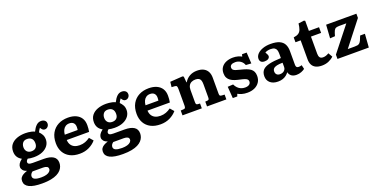

<svg xmlns="http://www.w3.org/2000/svg" viewBox="-18 -1621 5497 2784"><g transform="rotate(-20 2730.0 -228.5)"><path d="M292.5 232.5Q225.5 232.5 175.5 224.3Q125.5 216 92.5 199.5Q59.5 183 43 158.7Q26.5 134.5 26.5 102Q26.5 70 41.2 48.5Q56 27 82 12.2Q108 -2.5 141 -13.5V-17Q104.5 -28 85.7 -51.5Q67 -75 67 -100Q67 -125.5 81.7 -150.5Q96.5 -175.5 133 -203.5V-206.5Q93 -227.5 71.7 -262.5Q50.5 -297.5 50.5 -346Q50.5 -410 84.2 -452.3Q118 -494.5 176 -515.8Q234 -537 306.5 -537Q328.5 -537 352.8 -534.5Q377 -532 401.8 -526.3Q426.5 -520.5 448.5 -509.5Q475 -564 507.3 -594.8Q539.5 -625.5 583 -625.5Q603 -625.5 620.5 -618Q638 -610.5 648.8 -596Q659.5 -581.5 659.5 -559Q659.5 -531 640.5 -511Q621.5 -491 595 -491Q579 -491 567 -498.8Q555 -506.5 546 -519.5L534 -538Q524.5 -526 515.5 -511.3Q506.5 -496.5 498.5 -479.5Q523.5 -455 540.5 -424.5Q557.5 -394 557.5 -350.5Q557.5 -298 527.3 -256.5Q497 -215 441 -190.7Q385 -166.5 307.5 -166.5Q279.5 -166.5 255.8 -169.7Q232 -173 215 -177.5Q201.5 -166 194.8 -154.5Q188 -143 188 -132.5Q188 -116.5 198.5 -108.3Q209 -100 226 -97.5Q243 -95 261.5 -95H433Q526 -95 576.3 -63.3Q626.5 -31.5 626.5 35Q626.5 63.5 616.5 91.5Q606.5 119.5 583.8 145Q561 170.5 522.5 190.2Q484 210 427.3 221.2Q370.5 232.5 292.5 232.5ZM309 145Q356 145 389 135.2Q422 125.5 439.7 108Q457.5 90.5 457.5 68Q457.5 42.5 436.5 31.3Q415.5 20 379.5 20H217Q198.5 33 188.8 49.3Q179 65.5 179 84.5Q179 115 210.8 130Q242.5 145 309 145ZM304.5 -259Q349 -259 372.5 -282.8Q396 -306.5 396 -350.5Q396 -399 371 -424Q346 -449 301.5 -449Q256 -449 234.3 -421Q212.5 -393 212.5 -352.5Q212.5 -311 237 -285Q261.5 -259 304.5 -259Z M952.5 14Q863.5 14 801.5 -18.5Q739.5 -51 706.7 -109.8Q674 -168.5 674 -246.5Q674 -340 711 -404.8Q748 -469.5 813.3 -503.5Q878.5 -537.5 964 -537.5Q1034.5 -537.5 1086 -514.3Q1137.5 -491 1165.3 -447Q1193 -403 1193 -339.5Q1193 -314 1191 -288.5Q1189 -263 1184 -238H839Q841.5 -193 861 -162.8Q880.5 -132.5 914 -117.5Q947.5 -102.5 991.5 -102.5Q1039.5 -102.5 1078.3 -117.3Q1117 -132 1152 -157.5L1203 -99Q1161 -49 1096.5 -17.5Q1032 14 952.5 14ZM838.5 -320.5H1037.5Q1039.5 -333.5 1040.2 -344.8Q1041 -356 1041 -367Q1041 -407 1019 -429.7Q997 -452.5 955 -452.5Q920.5 -452.5 895.5 -436Q870.5 -419.5 856.3 -390Q842 -360.5 838.5 -320.5Z M1538.5 232.5Q1471.5 232.5 1421.5 224.3Q1371.5 216 1338.5 199.5Q1305.5 183 1289 158.7Q1272.5 134.5 1272.5 102Q1272.5 70 1287.2 48.5Q1302 27 1328 12.2Q1354 -2.5 1387 -13.5V-17Q1350.5 -28 1331.7 -51.5Q1313 -75 1313 -100Q1313 -125.5 1327.7 -150.5Q1342.5 -175.5 1379 -203.5V-206.5Q1339 -227.5 1317.7 -262.5Q1296.5 -297.5 1296.5 -346Q1296.5 -410 1330.2 -452.3Q1364 -494.5 1422 -515.8Q1480 -537 1552.5 -537Q1574.5 -537 1598.8 -534.5Q1623 -532 1647.8 -526.3Q1672.5 -520.5 1694.5 -509.5Q1721 -564 1753.3 -594.8Q1785.5 -625.5 1829 -625.5Q1849 -625.5 1866.5 -618Q1884 -610.5 1894.8 -596Q1905.5 -581.5 1905.5 -559Q1905.5 -531 1886.5 -511Q1867.5 -491 1841 -491Q1825 -491 1813 -498.8Q1801 -506.5 1792 -519.5L1780 -538Q1770.5 -526 1761.5 -511.3Q1752.5 -496.5 1744.5 -479.5Q1769.5 -455 1786.5 -424.5Q1803.5 -394 1803.5 -350.5Q1803.5 -298 1773.3 -256.5Q1743 -215 1687 -190.7Q1631 -166.5 1553.5 -166.5Q1525.5 -166.5 1501.8 -169.7Q1478 -173 1461 -177.5Q1447.5 -166 1440.8 -154.5Q1434 -143 1434 -132.5Q1434 -116.5 1444.5 -108.3Q1455 -100 1472 -97.5Q1489 -95 1507.5 -95H1679Q1772 -95 1822.3 -63.3Q1872.5 -31.5 1872.5 35Q1872.5 63.5 1862.5 91.5Q1852.5 119.5 1829.8 145Q1807 170.5 1768.5 190.2Q1730 210 1673.3 221.2Q1616.5 232.5 1538.5 232.5ZM1555 145Q1602 145 1635 135.2Q1668 125.5 1685.7 108Q1703.5 90.5 1703.5 68Q1703.5 42.5 1682.5 31.3Q1661.5 20 1625.5 20H1463Q1444.5 33 1434.8 49.3Q1425 65.5 1425 84.5Q1425 115 1456.8 130Q1488.5 145 1555 145ZM1550.5 -259Q1595 -259 1618.5 -282.8Q1642 -306.5 1642 -350.5Q1642 -399 1617 -424Q1592 -449 1547.5 -449Q1502 -449 1480.3 -421Q1458.5 -393 1458.5 -352.5Q1458.5 -311 1483 -285Q1507.5 -259 1550.5 -259Z M2198.5 14Q2109.5 14 2047.5 -18.5Q1985.5 -51 1952.7 -109.8Q1920 -168.5 1920 -246.5Q1920 -340 1957 -404.8Q1994 -469.5 2059.3 -503.5Q2124.5 -537.5 2210 -537.5Q2280.5 -537.5 2332 -514.3Q2383.5 -491 2411.3 -447Q2439 -403 2439 -339.5Q2439 -314 2437 -288.5Q2435 -263 2430 -238H2085Q2087.5 -193 2107 -162.8Q2126.5 -132.5 2160 -117.5Q2193.5 -102.5 2237.5 -102.5Q2285.5 -102.5 2324.3 -117.3Q2363 -132 2398 -157.5L2449 -99Q2407 -49 2342.5 -17.5Q2278 14 2198.5 14ZM2084.5 -320.5H2283.5Q2285.5 -333.5 2286.2 -344.8Q2287 -356 2287 -367Q2287 -407 2265 -429.7Q2243 -452.5 2201 -452.5Q2166.5 -452.5 2141.5 -436Q2116.5 -419.5 2102.3 -390Q2088 -360.5 2084.5 -320.5Z M2538.5 0V-74.5L2586 -77.5Q2601.5 -78.5 2608 -88.3Q2614.5 -98 2614.5 -125.5V-378.5Q2614.5 -409 2608 -421.7Q2601.5 -434.5 2577 -435.5L2529.5 -438.5L2538.5 -518L2731.5 -531L2748 -521.5L2756.5 -430.5H2761.5Q2789.5 -480 2839.8 -508.8Q2890 -537.5 2955.5 -537.5Q3017.5 -537.5 3057.8 -515.8Q3098 -494 3117.8 -455.2Q3137.5 -416.5 3137.5 -364.5V-117.5Q3137.5 -99 3142.8 -88.8Q3148 -78.5 3171 -76.5L3215.5 -74V0H2917V-74.5L2948.5 -76.5Q2965.5 -78 2972 -86Q2978.5 -94 2978.5 -118V-320Q2978.5 -355 2971 -378Q2963.5 -401 2944.7 -413Q2926 -425 2892 -425Q2855.5 -425 2828.8 -411.7Q2802 -398.5 2787.8 -371.7Q2773.5 -345 2773.5 -305V-120.5Q2773.5 -98 2778.5 -88.3Q2783.5 -78.5 2800 -77L2836.5 -74.5V0Z M3309.5 14 3296.5 -165 3381 -170Q3396.5 -137 3418.8 -114.3Q3441 -91.5 3469.5 -80Q3498 -68.5 3531 -68.5Q3574 -68.5 3596.3 -85.5Q3618.5 -102.5 3618.5 -130Q3618.5 -149.5 3607.3 -162Q3596 -174.5 3569.5 -184Q3543 -193.5 3496.5 -203Q3456.5 -211.5 3421.8 -223.2Q3387 -235 3360.8 -253.5Q3334.5 -272 3319.7 -300Q3305 -328 3305 -369.5Q3305 -423.5 3331.7 -461Q3358.5 -498.5 3405.3 -518Q3452 -537.5 3511 -537.5Q3551 -537.5 3586.8 -527.8Q3622.5 -518 3644 -504L3652.5 -537.5H3724L3734 -366.5L3651 -371.5Q3635 -415.5 3599.3 -439.5Q3563.5 -463.5 3520 -463.5Q3479 -463.5 3458 -449.5Q3437 -435.5 3437 -408Q3437 -388 3448.5 -375.5Q3460 -363 3486.5 -354Q3513 -345 3556 -334.5Q3602.5 -323.5 3639 -310.5Q3675.5 -297.5 3700.8 -279.3Q3726 -261 3739 -233.8Q3752 -206.5 3752 -167.5Q3752 -111.5 3724.8 -70.8Q3697.5 -30 3649.5 -8Q3601.5 14 3538.5 14Q3490 14 3453.8 3.2Q3417.5 -7.5 3391.5 -22.5L3379 14Z M4011 14Q3935 14 3891 -24Q3847 -62 3847 -125Q3847 -185.5 3878.7 -220.8Q3910.5 -256 3980.2 -272.5Q4050 -289 4163 -293V-361Q4163 -391.5 4155.7 -415Q4148.5 -438.5 4127.3 -452.2Q4106 -466 4064.5 -466Q4039 -466 4015.8 -460Q3992.5 -454 3979 -444Q3989 -428.5 3995 -416.7Q4001 -405 4003.8 -396.5Q4006.5 -388 4006.5 -382Q4006.5 -358.5 3985.5 -343.2Q3964.5 -328 3927.5 -328Q3891 -328 3872.5 -345.2Q3854 -362.5 3854 -393Q3854 -433 3884.5 -465.7Q3915 -498.5 3968.8 -517.8Q4022.5 -537 4091.5 -537Q4175.5 -537 4226 -514.3Q4276.5 -491.5 4299 -448.5Q4321.5 -405.5 4321.5 -345V-129Q4321.5 -108.5 4331 -96.3Q4340.5 -84 4364 -84Q4377 -84 4388 -86.3Q4399 -88.5 4411 -92.5L4425.5 -30.5Q4405.5 -14 4370.5 0Q4335.5 14 4296 14Q4245.5 14 4216.8 -8.5Q4188 -31 4179.5 -68.5Q4163.5 -45.5 4140 -26.8Q4116.5 -8 4084.5 3Q4052.5 14 4011 14ZM4073 -77Q4099 -77 4119.3 -86.8Q4139.5 -96.5 4151.2 -114.3Q4163 -132 4163 -154.5V-221Q4108 -221 4073.3 -212.7Q4038.5 -204.5 4021.8 -187.5Q4005 -170.5 4005 -142.5Q4005 -113 4022.5 -95Q4040 -77 4073 -77Z M4688 14Q4631.5 14 4594 -4.5Q4556.5 -23 4538.5 -58Q4520.5 -93 4520.5 -142.5V-436H4440.5V-510.5Q4489.5 -517 4516.5 -534.8Q4543.5 -552.5 4556.5 -587Q4569.5 -621.5 4575.5 -677L4661.5 -688.5L4679.5 -680V-524H4836V-436H4679.5V-169.5Q4679.5 -134.5 4693.8 -114Q4708 -93.5 4744.5 -93.5Q4768.5 -93.5 4790.3 -101.3Q4812 -109 4833.5 -122.5L4871 -57.5Q4837 -25 4791 -5.5Q4745 14 4688 14Z M4930 0V-66.5L5227 -441.5H5124Q5089 -441.5 5069 -434.7Q5049 -428 5036.3 -403Q5023.5 -378 5008.5 -322.5L4931.5 -317.5L4945 -523H5412V-457.5L5119.5 -83.5H5224.5Q5251.5 -83.5 5269.3 -86.5Q5287 -89.5 5300.5 -101.3Q5314 -113 5326.5 -138Q5339 -163 5355 -207H5428.5L5413.5 0Z"/></g></svg>

Font: Literata Variable Black
Style: Regular
Weight: 900
Designer: Latin by Veronika Burian and Jose Scaglione. Greek by Irene Vlachou. Cyrillic by Vera Evstafieva.
Foundry: TypeTogether
Version: Version 3.021